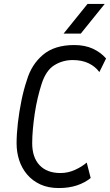

<svg xmlns="http://www.w3.org/2000/svg" viewBox="-20 -940 557 972"><path d="M278 12Q224 12 184 -6.5Q144 -25 117 -57Q90 -89 77 -129.5Q64 -170 64 -214Q64 -261 70.5 -317.5Q77 -374 88.5 -430.5Q100 -487 116 -534Q139 -613 197.5 -662.5Q256 -712 356 -712Q410 -712 450 -693.5Q490 -675 517 -644L483 -575Q463 -603 429 -619.5Q395 -636 348 -636Q297 -636 254.5 -609.5Q212 -583 190 -513Q180 -482 171 -444Q162 -406 156 -366Q150 -326 146.5 -287Q143 -248 143 -215Q143 -143 180.5 -103.5Q218 -64 286 -64Q324 -64 359.5 -80Q395 -96 419 -117L439 -39Q410 -15 369.5 -1.5Q329 12 278 12ZM302 -770 423 -920H510L389 -770Z"/></svg>

Font: Finlandica
Style: Italic
Weight: 400
Italic angle: -8°
Designer: Niklas Ekholm, Juho Hiilivirta, Jaakko Suomalainen
Foundry: Helsinki Type Studio
Version: Version 1.064